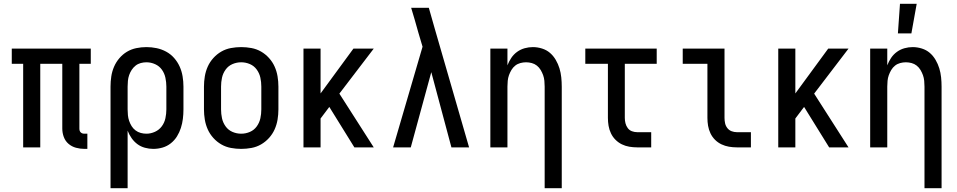

<svg xmlns="http://www.w3.org/2000/svg" viewBox="-20 -776 5040 1011"><path d="M425 8Q402 8 380 2Q358 -4 341 -18.5Q324 -33 316 -54.5Q308 -76 308 -99V-440H192V0H102V-440H42V-520H458V-440H398V-99Q398 -93 399.5 -88Q401 -83 405 -79Q409 -75 414 -73.5Q419 -72 425 -72H440V8Z M562 215V-320Q562 -347 566 -373.5Q570 -400 580.5 -424.5Q591 -449 608.5 -469.5Q626 -490 648.5 -503.5Q671 -517 697.5 -522.5Q724 -528 751 -528Q778 -528 804.5 -522.5Q831 -517 855 -504Q879 -491 897 -470.5Q915 -450 926 -425.5Q937 -401 941.5 -374Q946 -347 946 -320V-200Q946 -175 943 -150.5Q940 -126 932.5 -102.5Q925 -79 912 -58Q899 -37 879.5 -21.5Q860 -6 836 1Q812 8 787 8Q765 8 743 2Q721 -4 703.5 -17Q686 -30 673 -48.5Q660 -67 652 -88V215ZM751 -72Q774 -72 796 -82Q818 -92 832 -111Q846 -130 851 -153.5Q856 -177 856 -200V-320Q856 -343 851 -366.5Q846 -390 832.5 -409Q819 -428 797 -438Q775 -448 751 -448Q736 -448 721 -444Q706 -440 694 -430.5Q682 -421 673.5 -408Q665 -395 660 -380.5Q655 -366 653.5 -350.5Q652 -335 652 -320V-200Q652 -185 653.5 -169.5Q655 -154 660 -139.5Q665 -125 673 -112Q681 -99 693.5 -89.5Q706 -80 721 -76Q736 -72 751 -72Z M1250 8Q1223 8 1196 3Q1169 -2 1145.5 -15.5Q1122 -29 1103.5 -49.5Q1085 -70 1074 -94.5Q1063 -119 1058.5 -146Q1054 -173 1054 -200V-320Q1054 -347 1058.5 -374Q1063 -401 1074 -425.5Q1085 -450 1103.5 -470.5Q1122 -491 1145.5 -504.5Q1169 -518 1196 -523Q1223 -528 1250 -528Q1277 -528 1304 -523Q1331 -518 1354.5 -504.5Q1378 -491 1396.5 -470.5Q1415 -450 1426 -425.5Q1437 -401 1441.5 -374Q1446 -347 1446 -320V-200Q1446 -173 1441.5 -146Q1437 -119 1426 -94.5Q1415 -70 1396.5 -49.5Q1378 -29 1354.5 -15.5Q1331 -2 1304 3Q1277 8 1250 8ZM1250 -72Q1274 -72 1296 -81.5Q1318 -91 1332 -110.5Q1346 -130 1351 -153Q1356 -176 1356 -200V-320Q1356 -344 1351 -367Q1346 -390 1332 -409.5Q1318 -429 1296 -438.5Q1274 -448 1250 -448Q1226 -448 1204 -438.5Q1182 -429 1168 -409.5Q1154 -390 1149 -367Q1144 -344 1144 -320V-200Q1144 -176 1149 -153Q1154 -130 1168 -110.5Q1182 -91 1204 -81.5Q1226 -72 1250 -72Z M1578 0V-520H1668V-284L1841 -520H1948L1767 -283L1948 0H1846L1714 -213L1668 -152V0Z M2050 0 2205 -530 2183 -604Q2174 -637 2164.5 -669.5Q2155 -702 2145 -735H2238L2269 -626L2450 0H2357L2251 -396L2143 0Z M2848 215V-320Q2848 -335 2846.5 -350.5Q2845 -366 2840 -380Q2835 -394 2827 -407.5Q2819 -421 2807 -430.5Q2795 -440 2780 -444Q2765 -448 2750 -448Q2735 -448 2720 -444Q2705 -440 2693 -430.5Q2681 -421 2673 -407.5Q2665 -394 2660 -380Q2655 -366 2653.5 -350.5Q2652 -335 2652 -320V0H2562V-520H2652V-432Q2660 -453 2672.5 -471.5Q2685 -490 2703 -503Q2721 -516 2742.5 -522Q2764 -528 2786 -528Q2810 -528 2834 -520.5Q2858 -513 2876 -497.5Q2894 -482 2906.5 -460.5Q2919 -439 2926 -416Q2933 -393 2935.5 -368.5Q2938 -344 2938 -320V215Z M3335 0Q3314 0 3293.5 -3.5Q3273 -7 3254.5 -16Q3236 -25 3221 -40Q3206 -55 3197 -74Q3188 -93 3184.5 -113.5Q3181 -134 3181 -155V-440H3062V-520H3438V-440H3270V-155Q3270 -141 3273.5 -127Q3277 -113 3285.5 -101.5Q3294 -90 3307.5 -85Q3321 -80 3335 -80H3409V0Z M3860 0Q3839 0 3818.5 -3.5Q3798 -7 3779 -16Q3760 -25 3745 -40Q3730 -55 3721 -74Q3712 -93 3708.5 -113.5Q3705 -134 3705 -155V-440H3575V-520H3795V-155Q3795 -141 3798 -127Q3801 -113 3810 -101.5Q3819 -90 3832.5 -85Q3846 -80 3860 -80H3934V0Z M4078 0V-520H4168V-284L4341 -520H4448L4267 -283L4448 0H4346L4214 -213L4168 -152V0Z M4848 215V-320Q4848 -335 4846.5 -350.5Q4845 -366 4840 -380Q4835 -394 4827 -407.5Q4819 -421 4807 -430.5Q4795 -440 4780 -444Q4765 -448 4750 -448Q4735 -448 4720 -444Q4705 -440 4693 -430.5Q4681 -421 4673 -407.5Q4665 -394 4660 -380Q4655 -366 4653.5 -350.5Q4652 -335 4652 -320V0H4562V-520H4652V-432Q4660 -453 4672.5 -471.5Q4685 -490 4703 -503Q4721 -516 4742.5 -522Q4764 -528 4786 -528Q4810 -528 4834 -520.5Q4858 -513 4876 -497.5Q4894 -482 4906.5 -460.5Q4919 -439 4926 -416Q4933 -393 4935.5 -368.5Q4938 -344 4938 -320V215ZM4708 -600 4719 -756H4807L4779 -600Z"/></svg>

Font: Iosevka Term Medium
Style: Regular
Weight: 500
Monospace: yes
Designer: Belleve Invis
Foundry: Belleve Invis
Version: Version 26.3.1